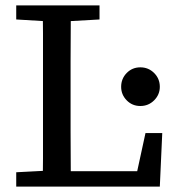

<svg xmlns="http://www.w3.org/2000/svg" viewBox="-20 -690 658 710"><path d="M40 0V-53L174 -60H187V0ZM138 0Q139 -52 139 -104Q139 -156 139 -207.5Q139 -259 139 -311V-360Q139 -412 139 -464Q139 -516 139 -567.5Q139 -619 138 -670H242Q242 -619 241.5 -567Q241 -515 241 -463.5Q241 -412 241 -360V-301Q241 -254 241 -204Q241 -154 241.5 -103Q242 -52 242 0ZM187 0V-57H522L480 -23L518 -198H580L571 0ZM40 -618V-670H348V-618L206 -610H174ZM499 -298Q469 -298 448.5 -319Q428 -340 428 -369Q428 -399 448.5 -420Q469 -441 499 -441Q529 -441 550 -420Q571 -399 571 -369Q571 -340 550 -319Q529 -298 499 -298Z"/></svg>

Font: Source Serif 4
Style: Regular
Weight: 400
Designer: Frank Grießhammer
Foundry: Adobe Systems Incorporated
Version: Version 4.004;hotconv 1.0.116;makeotfexe 2.5.65601